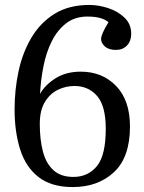

<svg xmlns="http://www.w3.org/2000/svg" viewBox="-20 -744 584 777"><path d="M274 13Q188 13 136 -27.5Q84 -68 61.5 -139.5Q39 -211 39 -301Q39 -382 55.5 -457.5Q72 -533 108 -593Q144 -653 201.5 -688.5Q259 -724 342 -724Q378 -724 417 -711.5Q456 -699 483.5 -673Q511 -647 511 -607Q511 -578 494 -560Q477 -542 449 -542Q420 -542 404.5 -556Q389 -570 389 -586Q389 -595 396 -611.5Q403 -628 419 -654Q393 -677 334 -677Q283 -677 247.5 -649.5Q212 -622 189.5 -577Q167 -532 156 -476.5Q145 -421 142 -364Q162 -400 204.5 -427Q247 -454 307 -454Q394 -454 450 -396Q506 -338 506 -232Q506 -108 441.5 -47.5Q377 13 274 13ZM277 -28Q336 -28 372 -71.5Q408 -115 408 -223Q408 -315 373 -355.5Q338 -396 281 -396Q246 -396 214 -380.5Q182 -365 161.5 -331Q141 -297 141 -243Q141 -180 153.5 -131.5Q166 -83 196 -55.5Q226 -28 277 -28Z"/></svg>

Font: Literata 36pt
Style: Regular
Weight: 400
Designer: Latin by Veronika Burian and Jose Scaglione. Greek by Irene Vlachou. Cyrillic by Vera Evstafieva.
Foundry: TypeTogether
Version: Version 3.002